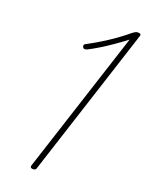

<svg xmlns="http://www.w3.org/2000/svg" viewBox="-185 -1102 909 1202"><g transform="rotate(20 269.0 -500.5)"><path d="M191 14Q181 14 177 8.5Q173 3 176 -5L484 -955Q446 -926 405 -897.5Q364 -869 325.5 -845.5Q287 -822 255 -806Q246 -802 238 -803Q230 -804 226 -812Q223 -820 225.5 -826Q228 -832 238 -836Q276 -856 319 -882Q362 -908 405 -938.5Q448 -969 486 -1001Q494 -1007 499.5 -1010Q505 -1013 509.5 -1014Q514 -1015 519 -1015Q530 -1015 535 -1011Q540 -1007 536 -996L214 -1Q212 7 207 10.5Q202 14 191 14Z"/></g></svg>

Font: Playwrite BE VLG Thin
Style: Regular
Weight: 250
Designer: Veronika Burian, José Scaglione
Foundry: TypeTogether
Version: Version 1.002